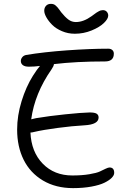

<svg xmlns="http://www.w3.org/2000/svg" viewBox="-20 -970 653 985"><path d="M363.8 -796.9Q328.6 -796.9 297.9 -810.1Q267.1 -823.2 248 -842.3Q229 -861.3 218 -880.9Q207 -900.4 207 -915Q207 -930.2 216.1 -940.2Q225.1 -950.2 241.2 -950.2Q248.5 -950.2 254.6 -948.2Q260.7 -946.3 266.6 -940.7Q272.5 -935.1 275.6 -931.6Q278.8 -928.2 285.2 -919.2Q291.5 -910.2 293.9 -907.2Q313 -883.3 330.3 -870.1Q347.7 -856.9 369.1 -856.9Q408.2 -856.9 450.2 -887.2Q452.6 -888.7 461.9 -895.8Q471.2 -902.8 474.6 -905Q478 -907.2 484.9 -911.1Q491.7 -915 497.1 -916.5Q502.4 -918 507.8 -918Q520.5 -918 527.8 -909.7Q535.2 -901.4 535.2 -890.1Q535.2 -873.5 513.2 -852.1Q491.2 -830.6 450 -813.7Q408.7 -796.9 363.8 -796.9ZM154.8 -293Q144.5 -290 136.2 -290Q140.6 -190.4 199.5 -130.1Q258.3 -69.8 351.1 -69.8Q400.9 -69.8 438.5 -76.2Q476.1 -82.5 492.4 -90.3Q508.8 -98.1 522 -104.5Q535.2 -110.8 542 -110.8Q565.9 -110.8 565.9 -83Q565.9 -70.8 553 -57.6Q540 -44.4 515.6 -32.5Q491.2 -20.5 449 -12.7Q406.7 -4.9 355 -4.9Q266.1 -4.9 200.4 -43.9Q134.8 -83 101.3 -150.4Q67.9 -217.8 67.9 -305.2Q67.9 -377 90.8 -451.2Q113.8 -525.4 148.9 -581.1Q170.9 -615.7 185.1 -631.8Q157.2 -627.9 127.9 -627.9Q107.9 -627.9 97.4 -635.7Q86.9 -643.6 86.9 -657.2Q86.9 -667 93.8 -676Q100.6 -685.1 113.8 -688Q204.1 -703.1 323.5 -711.7Q442.9 -720.2 535.2 -720.2Q548.8 -720.2 556.4 -713.1Q564 -706.1 564 -694.8Q564 -654.8 519 -654.8Q371.1 -654.8 256.8 -641.1Q255.4 -629.9 244.1 -613.8Q158.2 -490.7 140.1 -357.9Q145.5 -359.4 165 -363.8Q231.9 -375 314.5 -383.5Q397 -392.1 439.9 -393.1Q465.8 -393.1 475.8 -386.7Q485.8 -380.4 485.8 -367.2Q485.8 -331.1 413.1 -327.1Q351.1 -323.7 275.9 -313.7Q200.7 -303.7 154.8 -293Z"/></svg>

Font: Shantell Sans Bouncy
Style: Regular
Weight: 300
Designer: Stephen Nixon, Anya Danilova, Shantell Martin
Foundry: Arrow Type
Version: Version 1.006;[9816181b4]